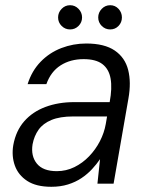

<svg xmlns="http://www.w3.org/2000/svg" viewBox="-20 -705 576 737"><path d="M177 12Q119 12 84.5 -10.5Q50 -33 37 -69.5Q24 -106 31 -148Q41 -203 73 -239.5Q105 -276 154.5 -294.5Q204 -313 265 -313H401Q411 -367 404.5 -403.5Q398 -440 373 -459Q348 -478 301 -478Q250 -478 212.5 -454Q175 -430 158 -382H86Q102 -433 136 -468Q170 -503 215.5 -520.5Q261 -538 311 -538Q381 -538 420.5 -511Q460 -484 472 -436.5Q484 -389 473 -327L416 0H354L364 -94Q351 -75 333.5 -56Q316 -37 293 -21.5Q270 -6 241 3Q212 12 177 12ZM198 -48Q234 -48 265.5 -63.5Q297 -79 322 -105Q347 -131 363.5 -163Q380 -195 386 -229L391 -258H261Q210 -258 177.5 -244.5Q145 -231 128 -207Q111 -183 105 -151Q98 -106 121.5 -77Q145 -48 198 -48ZM249 -592Q230 -592 216.5 -605.5Q203 -619 203 -638Q203 -657 216.5 -671Q230 -685 249 -685Q268 -685 281.5 -671Q295 -657 295 -638Q295 -619 281.5 -605.5Q268 -592 249 -592ZM403 -592Q384 -592 370.5 -605.5Q357 -619 357 -638Q357 -657 370.5 -671Q384 -685 403 -685Q422 -685 435 -671Q448 -657 448 -638Q448 -619 435 -605.5Q422 -592 403 -592Z"/></svg>

Font: DM Sans 9pt Light
Style: Italic
Weight: 300
Italic angle: -10°
Version: Version 4.004;gftools[0.9.30]